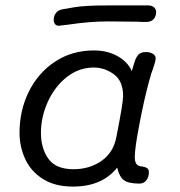

<svg xmlns="http://www.w3.org/2000/svg" viewBox="-20 -679 663 708"><path d="M545 -428Q539 -414 529 -377Q512 -314 494.5 -223.5Q477 -133 477 -100Q477 -83 483 -74.5Q489 -66 505 -65Q517 -63 523 -58.5Q529 -54 529 -44Q529 -26 519.5 -14Q510 -2 494 -2Q454 -2 437 -14.5Q420 -27 412 -61Q357 9 249 9Q182 9 137.5 -19.5Q93 -48 72.5 -93.5Q52 -139 52 -189Q52 -272 86.5 -341.5Q121 -411 183.5 -452Q246 -493 326 -493Q376 -493 413.5 -472Q451 -451 466 -417L476 -450Q481 -467 490 -477Q499 -487 517 -487Q534 -487 544 -480.5Q554 -474 554 -464Q554 -458 550.5 -445.5Q547 -433 545 -428ZM434 -325Q434 -380 400 -405Q366 -430 326 -430Q271 -430 226.5 -395Q182 -360 156.5 -304Q131 -248 131 -189Q131 -132 158.5 -93.5Q186 -55 251 -55Q310 -55 354 -85.5Q398 -116 409 -173Q434 -300 434 -325ZM178 -606Q178 -621 187 -632Q196 -643 212 -645Q217 -646 255.5 -652.5Q294 -659 379 -659H527Q542 -659 550 -650Q558 -641 555 -626Q549 -598 518 -598Q500 -598 486 -599L377 -600Q310 -600 231 -588Q199 -584 197 -584Q188 -584 183 -590Q178 -596 178 -606Z"/></svg>

Font: Mali
Style: Italic
Weight: 400
Italic angle: -10°
Version: Version 1.000; ttfautohint (v1.6)